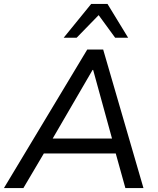

<svg xmlns="http://www.w3.org/2000/svg" viewBox="-46 -957 804 977"><path d="M-26 0 398 -705H479L684 0H592L543 -176H177L73 0ZM425 -601 222 -252H524L428 -601ZM278 -765 418 -937H501L606 -765H540L456 -880L344 -765Z"/></svg>

Font: Mulish Medium
Style: Italic
Weight: 500
Italic angle: -9°
Designer: Vernon Adams
Foundry: Vernon Adams
Version: Version 3.603; ttfautohint (v1.8.3)